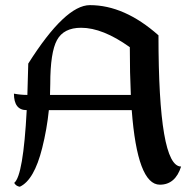

<svg xmlns="http://www.w3.org/2000/svg" viewBox="-20 -690 740 733"><path d="M479.5 -327.6Q475.6 -409.7 475.6 -509.8Q372.1 -584 289.6 -584Q223.1 -584 197.5 -536.9Q171.9 -489.7 171.9 -369.6Q171.9 -348.6 170.9 -327.6ZM84.5 -327.6Q86.4 -382.8 87.9 -447.3Q229 -670.4 323.2 -670.4Q455.1 -670.4 585 -555.2Q585 -54.2 671.4 -54.2Q649.4 15.1 590.3 15.1Q504.4 15.1 482.9 -269.5H166.5Q159.2 -197.3 141.1 -125Q110.4 -2.4 55.7 22.9Q41.5 21 34.2 8.3Q68.8 -19 82 -269.5Q33.2 -269.5 33.2 -332.5Q58.6 -327.6 84.5 -327.6Z"/></svg>

Font: Balgruf
Style: Regular
Weight: 500
Designer: Paul James MIller
Foundry: High-Logic / Made with FontCreator
Version: Version 1.201;March 28, 2021;FontCreator 13.0.0.2683 64-bit